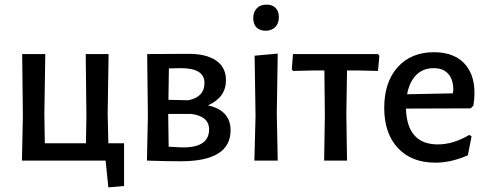

<svg xmlns="http://www.w3.org/2000/svg" viewBox="-20 -695 2115 831"><path d="M75 0 79 -193 76 -461H176L172 -202L174 -75H352L354 -193L351 -461H450L446 -202L449 -75H517V110L449 116L437 0Z M616 0 620 -193 617 -461 796 -462Q874 -462 916 -432.5Q958 -403 958 -348Q958 -273 880 -239Q978 -217 978 -131Q978 3 762 3Q693 3 616 0ZM763 -400Q755 -400 738 -399.5Q721 -399 711 -399L709 -263L795 -261Q865 -275 865 -336Q865 -400 763 -400ZM807 -202H708L710 -60Q717 -60 730.5 -59Q744 -58 754.5 -57.5Q765 -57 773 -57Q885 -57 885 -135Q885 -192 807 -202Z M1134 -675Q1159 -675 1173 -660.5Q1187 -646 1187 -621Q1187 -594 1171.5 -578Q1156 -562 1130 -562Q1104 -562 1090 -576.5Q1076 -591 1076 -617Q1076 -643 1091.5 -659Q1107 -675 1134 -675ZM1081 0 1086 -193 1082 -454 1182 -463 1178 -202 1182 0Z M1383 0 1386 -193 1384 -390H1337L1248 -388L1243 -395L1248 -461H1616L1622 -454L1616 -388L1528 -390H1482L1479 -202L1482 0Z M1864 9Q1761 9 1702 -54.5Q1643 -118 1643 -228Q1643 -339 1701 -404Q1759 -469 1858 -469Q1955 -469 2000.5 -407.5Q2046 -346 2029 -238L2017 -226L1737 -225Q1742 -70 1875 -70Q1942 -70 2011 -111L2021 -105L2005 -23Q1933 9 1864 9ZM1857 -400Q1811 -400 1781.5 -370.5Q1752 -341 1742 -287L1940 -291L1942 -305Q1942 -351 1920 -375.5Q1898 -400 1857 -400Z"/></svg>

Font: Alegreya Sans Medium
Style: Regular
Weight: 500
Designer: Juan Pablo del Peral
Foundry: Huerta Tipografica
Version: Version 2.007